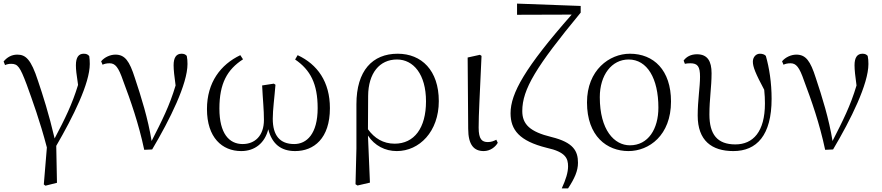

<svg xmlns="http://www.w3.org/2000/svg" viewBox="-20 -824 4891 1065"><path d="M223 199 232 206 296 190 292 -15C386 -177 478 -362 478 -469C478 -486 477 -499 475 -513C467 -522 460 -526 444 -526C417 -526 401 -507 401 -462C401 -437 404 -414 413 -353C380 -245 341 -166 283 -56C251 -193 217 -298 191 -375C152 -496 122 -521 76 -521C44 -521 19 -506 0 -483L8 -463C19 -468 30 -470 42 -470C79 -470 91 -453 128 -355C160 -266 201 -155 240 -6Z M780 7 824 5C923 -162 1020 -358 1020 -469C1020 -486 1019 -499 1016 -514C1009 -522 1001 -526 987 -526C958 -526 943 -505 943 -462C943 -436 947 -401 954 -350C920 -236 879 -156 821 -42C801 -166 763 -287 728 -392C698 -486 673 -521 620 -521C592 -521 560 -507 541 -484L549 -465C559 -470 572 -473 588 -473C619 -473 637 -452 663 -376C704 -267 749 -140 780 7Z M1318 14C1393 14 1449 -30 1468 -107C1489 -25 1539 14 1617 14C1721 14 1810 -56 1810 -224C1810 -370 1741 -467 1631 -518L1617 -494C1702 -436 1742 -359 1742 -224C1742 -81 1681 -25 1612 -25C1532 -25 1493 -73 1493 -165C1493 -217 1502 -278 1508 -354L1499 -360L1434 -350C1438 -267 1444 -218 1444 -159C1444 -70 1393 -25 1326 -25C1251 -25 1197 -83 1197 -222C1197 -361 1240 -438 1328 -495L1313 -518C1204 -466 1128 -367 1128 -219C1128 -61 1212 14 1318 14Z M1952 198 1963 205 2032 189 2021 -72C2058 -16 2116 14 2181 14C2306 14 2414 -94 2414 -263C2414 -434 2318 -526 2186 -526C2046 -526 1957 -432 1957 -246V0ZM2021 -107 2022 -292C2023 -418 2085 -494 2182 -494C2273 -494 2343 -412 2343 -262C2343 -114 2278 -27 2169 -27C2106 -27 2057 -57 2021 -107Z M2663 14C2700 14 2729 -10 2741 -32L2733 -49C2719 -42 2706 -36 2686 -36C2654 -36 2635 -51 2635 -116C2635 -195 2641 -282 2651 -514L2642 -520L2574 -505L2577 -110C2577 -19 2610 14 2663 14Z M3096 221H3131C3167 166 3186 124 3186 79C3186 14 3161 -34 3039 -64C2920 -93 2877 -134 2877 -208C2877 -329 2954 -455 3201 -754V-791L2848 -804V-742L3151 -743C2892 -449 2812 -306 2812 -196C2812 -104 2860 -42 3013 -4C3118 19 3131 55 3131 99C3131 132 3119 171 3096 221Z M3466 14C3580 14 3702 -73 3702 -261C3702 -435 3606 -526 3474 -526C3360 -526 3236 -435 3236 -256C3236 -68 3347 14 3466 14ZM3474 -18C3388 -18 3307 -102 3307 -285C3307 -408 3373 -494 3467 -494C3570 -494 3632 -389 3632 -227C3632 -109 3576 -18 3474 -18Z M4048 14C4177 14 4260 -73 4260 -276C4260 -365 4247 -448 4228 -514C4221 -522 4209 -526 4195 -526C4173 -526 4156 -507 4156 -482C4156 -453 4171 -416 4219 -326C4222 -298 4223 -274 4223 -250C4223 -93 4157 -23 4059 -23C3959 -23 3915 -78 3915 -189C3915 -276 3927 -340 3927 -418C3927 -484 3905 -523 3846 -523C3812 -523 3787 -509 3772 -488L3779 -470C3787 -472 3798 -473 3809 -473C3850 -473 3863 -455 3863 -398C3863 -342 3850 -267 3850 -183C3850 -44 3928 14 4048 14Z M4557 7 4601 5C4700 -162 4797 -358 4797 -469C4797 -486 4796 -499 4793 -514C4786 -522 4778 -526 4764 -526C4735 -526 4720 -505 4720 -462C4720 -436 4724 -401 4731 -350C4697 -236 4656 -156 4598 -42C4578 -166 4540 -287 4505 -392C4475 -486 4450 -521 4397 -521C4369 -521 4337 -507 4318 -484L4326 -465C4336 -470 4349 -473 4365 -473C4396 -473 4414 -452 4440 -376C4481 -267 4526 -140 4557 7Z"/></svg>

Font: Noto Serif HK Light
Style: Regular
Weight: 300
Designer: Ryoko NISHIZUKA 西塚涼子 (kana & ideographs); Frank Grießhammer (Latin, Greek & Cyrillic); Wenlong ZHANG 张文龙 (bopomofo); San
Foundry: Adobe
Version: Version 2.001;hotconv 1.1.0;makeotfexe 2.6.0